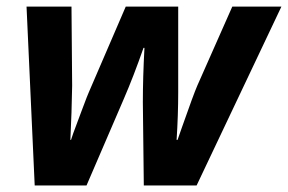

<svg xmlns="http://www.w3.org/2000/svg" viewBox="-20 -566 879 586"><path d="M418 -419.9Q387.7 -333 357.9 -264.2L244.1 0H85.9L61 -545.9H198.2L200.2 -304.2L198.2 -222.7L194.8 -139.2H196.8Q199.7 -148.9 203.6 -159.4Q207.5 -169.9 228.5 -226.1Q249.5 -282.2 251 -284.2L363.8 -545.9H523.9V-284.2Q523.9 -214.8 519 -139.2H522L535.6 -178.2Q571.3 -279.8 582 -304.2L689 -545.9H838.9L580.1 0H418.9L416 -253.9Q416 -329.6 420.9 -419.9Z"/></svg>

Font: TypoPRO Open Sans
Style: Bold Italic
Weight: 700
Italic angle: -12°
Foundry: Ascender Corporation
Version: Version 1.10